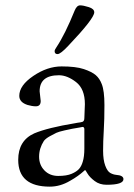

<svg xmlns="http://www.w3.org/2000/svg" viewBox="-20 -682 501 717"><path d="M184 -491C184 -483.7 187.7 -480 195 -480C202.3 -480 215.7 -490.3 235 -511C299.7 -579 332 -620.7 332 -636C332 -644.7 325.2 -651.2 311.5 -655.5C297.8 -659.8 287 -662 279 -662C271 -662 264.3 -655.7 259 -643C235 -583.7 212.3 -538 191 -506C186.3 -499.3 184 -494.3 184 -491ZM166 15C192 15 217.3 7.7 242 -7C252.7 -13 262.2 -19 270.5 -25C278.8 -31 285.3 -36.2 290 -40.5C294.7 -44.8 297.3 -47 298 -47C298.7 -47 301.7 -42.5 307 -33.5C312.3 -24.5 321.2 -15.3 333.5 -6C345.8 3.3 360.7 8 378 8C420 8 441 1 441 -13C441 -22.3 432 -27.7 414 -29C406.7 -29.7 399.3 -32 392 -36C384.7 -40 378.3 -49.2 373 -63.5C367.7 -77.8 365 -96.3 365 -119C365 -141.7 365.8 -166.8 367.5 -194.5C369.2 -222.2 370 -253.8 370 -289.5C370 -325.2 366.7 -351.3 360 -368C354.7 -382 347.2 -393.2 337.5 -401.5C327.8 -409.8 313 -417.3 293 -424C273 -430.7 245.3 -434 210 -434C174.7 -434 139.5 -422.2 104.5 -398.5C69.5 -374.8 52 -350 52 -324C52 -308 62.3 -296.7 83 -290C94.3 -286.7 104.7 -285 114 -285C126 -285 132 -291.7 132 -305L128 -341C128 -381 152 -401 200 -401C220.7 -401 242 -392.5 264 -375.5C286 -358.5 297 -331 297 -293L295 -241C295 -233.7 292.7 -229 288 -227C286 -226.3 283.2 -225.7 279.5 -225C275.8 -224.3 272.3 -223.8 269 -223.5C265.7 -223.2 263 -222.7 261 -222C192.3 -210.7 141.3 -198 108 -184C68 -166 48 -133 48 -85C48 -18.3 87.3 15 166 15ZM288 -208C292.7 -208 295 -205 295 -199V-127C295 -107 293 -90.7 289 -78C285.7 -66.7 281 -57.7 275 -51C269 -44.3 259.8 -38.3 247.5 -33C235.2 -27.7 218.5 -25 197.5 -25C176.5 -25 159.3 -31.8 146 -45.5C132.7 -59.2 126 -76.3 126 -97C126 -117.7 132 -137.3 144 -156C148.7 -162 156.2 -167.8 166.5 -173.5C176.8 -179.2 184.8 -183.3 190.5 -186C196.2 -188.7 206.3 -191.7 221 -195C235.7 -198.3 245 -200.3 249 -201L278 -206Z"/></svg>

Font: Sorts Mill Goudy
Style: Regular
Weight: 400
Version: Version 003.101